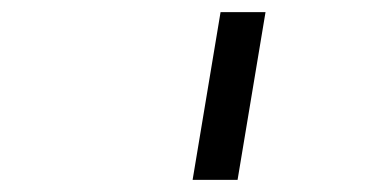

<svg xmlns="http://www.w3.org/2000/svg" viewBox="-20 -760 640 316"><path d="M297 -464 343 -740H417L371 -464Z"/></svg>

Font: IBM Plex Mono
Style: Italic
Weight: 400
Italic angle: -9°
Monospace: yes
Designer: Mike Abbink, Paul van der Laan, Pieter van Rosmalen
Foundry: Bold Monday
Version: Version 2.3